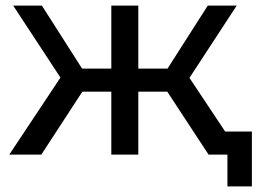

<svg xmlns="http://www.w3.org/2000/svg" viewBox="-20 -550 922 683"><path d="M876 -82V113H789V0H722L575 -224H472V0H376V-224H273L127 0H13L195 -274L27 -530H129L272 -306H376V-530H472V-306H576L719 -530H822L654 -273L781 -82Z"/></svg>

Font: CMG Sans Medium
Style: Regular
Weight: 500
Designer: Julieta Ulanovsky
Foundry: Julieta Ulanovsky
Version: Version 7.200